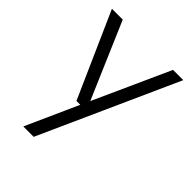

<svg xmlns="http://www.w3.org/2000/svg" viewBox="-205 -619 953 953"><g transform="rotate(45 272.0 -142.0)"><path d="M123 220 247 -56H220L21 -504H97L269 -104L450 -504H522L196 220Z"/></g></svg>

Font: DM Sans Light
Style: Regular
Weight: 300
Designer: Colophon Foundry, Jonny Pinhorn
Foundry: Colophon Foundry
Version: Version 4.004; ttfautohint (v1.8.4.7-5d5b)